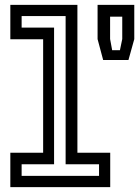

<svg xmlns="http://www.w3.org/2000/svg" viewBox="-20 -770 572 790"><path d="M22.5 0V-141.5H157.5V-608.5H22.5V-750H298.5V-141.5H433.5V0ZM69 -46.5H387.5V-94H250V-704H69V-656.5H202.5V-94H69ZM404.5 -523 381.5 -609V-750H532.5V-609L508.5 -523ZM441.5 -563.5H473.5L483 -609.5V-701.5H433V-609.5Z"/></svg>

Font: Tourney Medium
Style: Regular
Weight: 500
Designer: Tyler Finck
Foundry: Etcetera Type Co
Version: Version 1.015